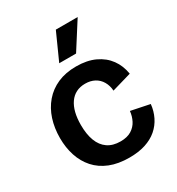

<svg xmlns="http://www.w3.org/2000/svg" viewBox="-182 -869 920 997"><g transform="rotate(-30 278.0 -370.5)"><path d="M303 13Q236 13 186.5 -7Q137 -27 104.5 -63.5Q72 -100 56 -149Q40 -198 40 -255Q40 -315 56.5 -366Q73 -417 106 -455.5Q139 -494 187 -515Q235 -536 298 -536Q363 -536 410 -514Q457 -492 485 -453.5Q513 -415 521 -364L404 -330Q402 -361 388 -385Q374 -409 350 -422Q326 -435 294 -435Q263 -435 239.5 -423Q216 -411 200 -388Q184 -365 176 -333Q168 -301 168 -260Q168 -204 183 -164.5Q198 -125 228.5 -104Q259 -83 305 -83Q345 -83 370.5 -99Q396 -115 409 -140.5Q422 -166 425 -196L537 -173Q533 -133 516 -98.5Q499 -64 470 -39Q441 -14 399.5 -0.5Q358 13 303 13ZM332 -594H231L303 -754H434Z"/></g></svg>

Font: Bricolage Grotesque 24pt SemiBold
Style: Regular
Weight: 600
Designer: Mathieu Triay
Foundry: Atelier Triay
Version: Version 1.001;gftools[0.9.33.dev8+g029e19f]